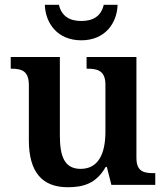

<svg xmlns="http://www.w3.org/2000/svg" viewBox="-20 -775 695 805"><path d="M321 -606C422 -606 471 -680 473 -755H415C404 -707 370 -687 321 -687C272 -687 238 -707 227 -755H168C170 -680 219 -606 321 -606ZM264 10C327 10 383 -4 423 -75H428L447 0H631V-49H625C584 -49 552 -55 552 -113V-536H343V-487H346C387 -487 422 -480 422 -420V-223C422 -128 391 -67 318 -67C250 -67 231 -120 231 -207V-536H25V-487H27C74 -487 101 -476 101 -417V-187C101 -51 159 10 264 10Z"/></svg>

Font: Noto Serif Yezidi SemiBold
Style: Regular
Weight: 600
Designer: Dalton Maag Ltd
Foundry: Dalton Maag Ltd
Version: Version 1.001